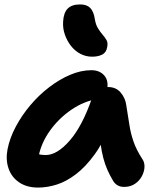

<svg xmlns="http://www.w3.org/2000/svg" viewBox="-20 -837 721 867"><path d="M152 10Q101 10 66.5 -13.5Q32 -37 18.5 -76.5Q5 -116 14 -163Q24 -214 51.5 -265.5Q79 -317 117.5 -362.5Q156 -408 202.5 -443.5Q249 -479 297.5 -499.5Q346 -520 393 -520Q430 -520 451 -496Q472 -472 463 -428Q460 -412 449 -403Q438 -394 424 -391Q358 -380 301.5 -341Q245 -302 206 -247.5Q167 -193 155 -134Q152 -117 151.5 -102.5Q151 -88 155 -66L107 -168Q128 -150 145 -143.5Q162 -137 187 -137Q238 -137 295 -202.5Q352 -268 395 -393Q404 -417 425 -430.5Q446 -444 468 -444Q504 -444 525 -419Q546 -394 550 -363Q558 -315 564 -275Q570 -235 583 -197.5Q596 -160 622 -120Q633 -105 632.5 -84Q632 -63 621 -42Q610 -21 589.5 -7Q569 7 540 7Q523 7 510.5 -0.5Q498 -8 491 -20Q476 -45 465 -70Q454 -95 446.5 -123.5Q439 -152 434 -189Q429 -226 426 -274L480 -278Q447 -194 406.5 -138.5Q366 -83 322.5 -50Q279 -17 236 -3.5Q193 10 152 10ZM396 -581Q367 -581 342 -594.5Q317 -608 299.5 -631Q282 -654 272.5 -682Q263 -710 265 -739Q267 -779 285.5 -798Q304 -817 342 -817Q372 -817 387.5 -801Q403 -785 408 -752Q412 -726 422.5 -709Q433 -692 444 -679.5Q455 -667 461.5 -655Q468 -643 464 -624Q460 -600 441.5 -590.5Q423 -581 396 -581Z"/></svg>

Font: Shantell Sans
Style: Bold Italic
Weight: 700
Italic angle: -11°
Designer: Stephen Nixon, Anya Danilova, Shantell Martin
Foundry: Arrow Type
Version: Version 1.011;[c5ecc13dd]